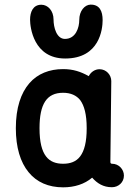

<svg xmlns="http://www.w3.org/2000/svg" viewBox="-20 -803 599 823"><path d="M250.5 -506.8C192.4 -506.8 141.1 -487.3 105.5 -445.8C69.8 -404.3 47.9 -341.3 47.9 -253.4C47.9 -170.9 67.4 -107.4 102.5 -64.9C137.2 -22 188 0 250.5 0C299.3 0 342.3 -13.7 375 -41.5C397 -16.6 423.3 -0.5 459 -0.5H460C487.3 -0.5 511.2 -21 511.2 -50.3C511.2 -77.1 489.3 -101.1 460.4 -101.1H460C458.5 -101.1 453.1 -101.6 453.1 -107.9L457 -455.6C457 -481.9 435.5 -506.3 406.7 -506.3C387.2 -506.3 369.6 -494.6 360.4 -476.6C325.7 -496.1 293 -506.8 250.5 -506.8ZM323.7 -374C340.8 -350.6 351.6 -314 351.6 -253.4C351.6 -193.4 341.3 -156.2 323.7 -132.8C306.2 -109.4 280.3 -101.1 250.5 -101.1C220.7 -101.1 194.8 -109.4 177.2 -132.8C159.7 -155.8 149.4 -193.4 149.4 -253.4C149.4 -357.4 180.2 -405.3 250.5 -405.3C283.2 -405.3 307.6 -394 323.7 -374ZM319.8 -717.8C319.8 -685.1 305.2 -636.2 258.3 -636.2C222.2 -636.2 209.5 -686.5 209.5 -719.2C209.5 -756.8 185.5 -782.7 157.2 -782.7C121.1 -782.7 108.9 -751 108.9 -718.8C108.9 -686.5 123.5 -552.2 259.3 -552.2C407.2 -552.2 419.9 -678.7 419.9 -716.8C419.9 -754.9 407.2 -783.7 368.2 -783.2C342.8 -782.7 319.8 -755.9 319.8 -717.8Z"/></svg>

Font: LOB TGL 0-17
Style: Regular
Weight: 400
Designer: Peter Wiegel + adaptations and expanded glyphset by Studio LOB
Foundry: Peter Wiegel + adaptations and expanded glyphset by Studio LOB
Version: Version 1.003;Glyphs 3.1.2 (3151)